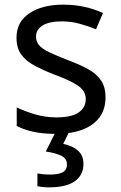

<svg xmlns="http://www.w3.org/2000/svg" viewBox="-20 -566 519 826"><path d="M434 -148Q434 -96 408 -61Q382 -26 334 -8Q286 10 220 10Q164 10 123.5 1Q83 -8 52 -24V-104Q84 -88 129.5 -74.5Q175 -61 222 -61Q289 -61 319 -82.5Q349 -104 349 -140Q349 -160 338 -176Q327 -192 298.5 -208Q270 -224 217 -244Q165 -264 128 -284Q91 -304 71 -332Q51 -360 51 -404Q51 -472 106.5 -509Q162 -546 252 -546Q301 -546 343.5 -536.5Q386 -527 423 -510L393 -440Q359 -454 322 -464Q285 -474 246 -474Q192 -474 163.5 -456.5Q135 -439 135 -409Q135 -387 148 -371.5Q161 -356 191.5 -341.5Q222 -327 273 -307Q324 -288 360 -268Q396 -248 415 -219.5Q434 -191 434 -148ZM339 139Q339 187 302 213.5Q265 240 191 240Q176 240 162.5 238.5Q149 237 141 235V180Q150 182 165 183.5Q180 185 194 185Q230 185 249 175.5Q268 166 268 141Q268 115 241.5 103Q215 91 177 86L220 0H278L252 53Q276 58 296 68.5Q316 79 327.5 96Q339 113 339 139Z"/></svg>

Font: Noto Sans Kannada
Style: Regular
Weight: 400
Designer: Jelle Bosma - Monotype Design Team
Foundry: Monotype Imaging Inc.
Version: Version 2.003